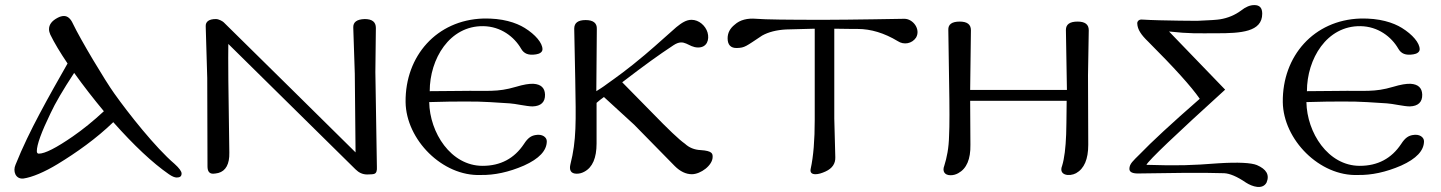

<svg xmlns="http://www.w3.org/2000/svg" viewBox="-20 -683 5674 756"><path d="M676 16C689 16 695 11 695 0C695 -8 686 -21 667 -38C593 -101 486 -236 430 -315C394 -365 297 -527 267 -590C258 -610 246 -620 232 -620C225 -620 216 -618 207 -613C184 -601 173 -586 173 -568C173 -561 175 -554 178 -547C194 -514 217 -476 246 -433C209 -368 172 -303 136 -235C102 -171 69 -104 41 -34C30 -9 41 23 72 20C107 15 156 -6 207 -37C281 -82 360 -138 426 -202C507 -111 580 -42 645 3C658 12 668 16 676 16ZM389 -245C347 -206 306 -173 267 -146C202 -101 157 -78 133 -78C128 -78 125 -81 125 -88C125 -113 143 -163 179 -237C197 -276 228 -329 272 -396C310 -343 349 -293 389 -245Z M1458 -399 1460 -573C1460 -596 1446 -608 1416 -608C1385 -607 1370 -596 1371 -574L1377 -393L1380 -83L1137 -323L861 -595C857 -599 842 -608 830 -608C803 -608 789 -598 790 -579L796 -376L797 -28C797 -9 804 1 819 1C824 1 831 0 840 -2C869 -10 884 -37 883 -82C879 -316 878 -461 879 -510L1099 -293L1380 -16C1393 -3 1408 4 1426 4C1441 4 1451 3 1455 1C1462 -2 1465 -11 1464 -26Z M1873 6C1926 7 1983 -5 2043 -31C2103 -58 2133 -90 2133 -127C2133 -142 2116 -157 2087 -151C2072 -148 2059 -141 2043 -116C2005 -59 1951 -30 1880 -30C1755 -30 1672 -161 1670 -281L1754 -283C1867 -283 1851 -285 1987 -276C2008 -275 2054 -264 2077 -264C2110 -265 2127 -281 2126 -311C2125 -337 2110 -351 2081 -353C2064 -354 2041 -350 2011 -341C1936 -319 1903 -327 1791 -325L1672 -324C1672 -451 1750 -582 1883 -580C1952 -579 2005 -538 2032 -491C2043 -472 2060 -464 2091 -469C2105 -471 2116 -478 2116 -489C2116 -514 2088 -547 2046 -573C2012 -594 1958 -612 1882 -610C1700 -604 1575 -463 1577 -281C1579 -133 1722 12 1873 6Z M2786 -65C2786 -77 2786 -89 2739 -92C2714 -93 2693 -102 2677 -117C2654 -133 2611 -174 2547 -240L2430 -359C2523 -430 2570 -464 2632 -505C2676 -534 2689 -496 2729 -496C2764 -496 2774 -527 2766 -555C2758 -582 2732 -605 2703 -605C2682 -605 2664 -593 2643 -576C2625 -561 2570 -510 2519 -467C2453 -411 2402 -375 2371 -353C2354 -340 2339 -331 2328 -324C2328 -369 2329 -451 2330 -569C2331 -592 2316 -604 2286 -604C2256 -604 2241 -593 2241 -570L2245 -372C2248 -203 2250 -131 2226 -36C2221 -15 2226 1 2251 1C2262 1 2272 -2 2281 -7C2313 -24 2329 -61 2329 -118V-278C2338 -286 2348 -294 2358 -301L2477 -192L2637 -29C2658 -8 2681 3 2704 3C2739 3 2786 -32 2786 -65Z M3587 -535C3606 -568 3575 -609 3541 -609C3534 -609 3493 -608 3419 -607C3346 -606 3281 -605 3225 -605C3082 -605 2993 -606 2958 -609C2923 -612 2894 -605 2873 -586C2854 -571 2845 -553 2845 -532C2845 -507 2857 -493 2882 -494C2913 -495 2916 -500 2981 -543C3006 -557 3038 -565 3075 -567L3188 -570V-211C3188 -132 3183 -68 3172 -18C3169 -4 3176 3 3191 3C3202 3 3216 -1 3231 -8C3257 -20 3270 -39 3269 -64L3265 -216V-570C3318 -569 3348 -569 3357 -569C3409 -569 3462 -553 3515 -521C3539 -505 3571 -511 3587 -535Z M4267 -564C4267 -587 4252 -598 4223 -598C4192 -598 4177 -587 4177 -565L4181 -329H3800L3803 -564C3803 -587 3788 -598 3759 -598C3728 -598 3713 -587 3714 -565L3717 -367C3719 -258 3719 -185 3717 -150C3716 -99 3708 -62 3698 -30C3690 -10 3698 7 3723 7C3734 7 3744 4 3753 -1C3786 -19 3802 -56 3801 -113L3800 -286H4180C4179 -214 4179 -170 4178 -154C4176 -101 4171 -59 4162 -30C4147 8 4191 13 4217 -1C4249 -19 4265 -56 4265 -113L4264 -386L4267 -564Z M4967 36C4980 5 4966 -17 4929 -33C4907 -42 4856 -45 4777 -40C4673 -32 4619 -30 4494 -34C4504 -53 4607 -151 4804 -330L4583 -559C4665 -550 4693 -552 4771 -552C4866 -552 4950 -557 4950 -629C4950 -652 4940 -663 4919 -663C4902 -663 4885 -656 4866 -641C4843 -624 4815 -612 4784 -607C4773 -605 4743 -603 4694 -601C4720 -601 4553 -601 4476 -606C4463 -607 4457 -597 4458 -590C4459 -567 4473 -546 4501 -519C4603 -417 4671 -342 4704 -294C4593 -197 4514 -124 4467 -75C4442 -50 4427 -38 4427 -18C4427 -5 4440 1 4466 0C4588 -2 4709 -4 4800 -1C4822 0 4851 12 4886 36C4911 52 4951 65 4967 36Z M5327 6C5380 7 5437 -5 5497 -31C5557 -58 5587 -90 5587 -127C5587 -142 5570 -157 5541 -151C5526 -148 5513 -141 5497 -116C5459 -59 5405 -30 5334 -30C5209 -30 5126 -161 5124 -281L5208 -283C5321 -283 5305 -285 5441 -276C5462 -275 5508 -264 5531 -264C5564 -265 5581 -281 5580 -311C5579 -337 5564 -351 5535 -353C5518 -354 5495 -350 5465 -341C5390 -319 5357 -327 5245 -325L5126 -324C5126 -451 5204 -582 5337 -580C5406 -579 5459 -538 5486 -491C5497 -472 5514 -464 5545 -469C5559 -471 5570 -478 5570 -489C5570 -514 5542 -547 5500 -573C5466 -594 5412 -612 5336 -610C5154 -604 5029 -463 5031 -281C5033 -133 5176 12 5327 6Z"/></svg>

Font: GFS Ignacio
Style: Regular
Weight: 400
Designer: George D. Matthiopoulos
Foundry: George D. Matthiopoulos
Version: Version 1.000